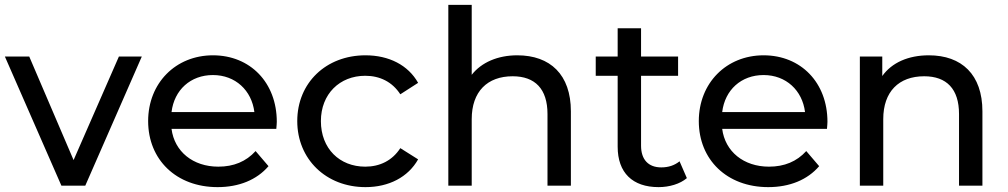

<svg xmlns="http://www.w3.org/2000/svg" viewBox="-22 -762 4139 788"><path d="M230 0H328L560 -530H466L280 -105L98 -530H-2Z M871 6C959 6 1032 -24 1080 -80L1027 -142C988 -99 937 -78 874 -78C770 -78 694 -140 682 -233H1112C1113 -245 1114 -255 1114 -262C1114 -423 1005 -535 852 -535C699 -535 586 -421 586 -265C586 -107 701 6 871 6ZM852 -454C944 -454 1011 -391 1022 -302H682C693 -393 760 -454 852 -454Z M1198 -265C1198 -109 1316 6 1478 6C1574 6 1653 -35 1694 -108L1621 -154C1588 -103 1537 -78 1477 -78C1372 -78 1295 -152 1295 -265C1295 -376 1372 -451 1477 -451C1537 -451 1588 -426 1621 -375L1694 -422C1653 -495 1574 -535 1478 -535C1316 -535 1198 -422 1198 -265Z M1914 0V-273C1914 -386 1978 -449 2082 -449C2174 -449 2225 -397 2225 -294V0H2321V-305C2321 -456 2236 -535 2101 -535C2021 -535 1954 -506 1914 -455V-742H1818V0Z M2513 -451V-160C2513 -53 2574 6 2681 6C2725 6 2769 -7 2797 -31L2767 -100C2746 -83 2721 -75 2692 -75C2639 -75 2609 -107 2609 -164V-451H2761V-530H2609V-646H2513V-530H2423V-451Z M3131 6C3219 6 3292 -24 3340 -80L3287 -142C3248 -99 3197 -78 3134 -78C3030 -78 2954 -140 2942 -233H3372C3373 -245 3374 -255 3374 -262C3374 -423 3265 -535 3112 -535C2959 -535 2846 -421 2846 -265C2846 -107 2961 6 3131 6ZM3112 -454C3204 -454 3271 -391 3282 -302H2942C2953 -393 3020 -454 3112 -454Z M3603 0V-273C3603 -386 3667 -449 3771 -449C3863 -449 3914 -397 3914 -294V0H4010V-305C4010 -456 3925 -535 3790 -535C3706 -535 3638 -505 3599 -450V-530H3507V0Z"/></svg>

Font: Malon Grotesk Med
Style: Regular
Weight: 500
Designer: Julieta Ulanovsky
Foundry: Julieta Ulanovsky
Version: Version 7.200